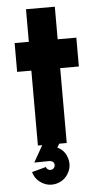

<svg xmlns="http://www.w3.org/2000/svg" viewBox="-58 -693 478 922"><g transform="rotate(-5 181.0 -232.0)"><path d="M332.5 -361H242.5V0H103.5V-361H35V-500H103.5V-657H242.5V-500H332.5ZM178 189.5Q141 199.5 107.8 180.2Q74.5 161 64.5 124.5L133 106Q135 114.5 143 119Q151 123.5 159.5 121Q168 119 172.5 111Q177 103 175 94.5Q172.5 86 165 82.2Q157.5 78.5 148.5 79L79 80L152 -49L214 -13L195.5 18Q233 35.5 243.5 76.5Q253.5 113 234.2 146.2Q215 179.5 178 189.5Z"/></g></svg>

Font: Urbanist ExtraBold
Style: Regular
Weight: 800
Designer: Corey Hu
Foundry: Corey Hu
Version: Version 1.330; ttfautohint (v1.8.4.7-5d5b)